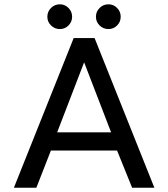

<svg xmlns="http://www.w3.org/2000/svg" viewBox="-20 -877 786 897"><path d="M259.8 -741.2Q235.4 -741.2 218.3 -758.1Q201.2 -774.9 201.2 -798.8Q201.2 -822.8 218.3 -839.8Q235.4 -856.9 259.8 -856.9Q283.2 -856.9 300 -839.8Q316.9 -822.8 316.9 -798.8Q316.9 -774.9 300 -758.1Q283.2 -741.2 259.8 -741.2ZM486.8 -741.2Q462.4 -741.2 445.3 -758.1Q428.2 -774.9 428.2 -798.8Q428.2 -822.8 445.3 -839.8Q462.4 -856.9 486.8 -856.9Q510.3 -856.9 527.1 -839.8Q543.9 -822.8 543.9 -798.8Q543.9 -774.9 527.1 -758.1Q510.3 -741.2 486.8 -741.2ZM44.9 0 324.2 -699.2H421.9L701.2 0H597.2L526.9 -173.8H217.8L149.9 0ZM247.1 -258.8H499L373 -585.9Z"/></svg>

Font: Prompt
Style: Regular
Weight: 400
Designer: Katatrad Team
Foundry: CadsonDemak
Version: Version 1.000;PS 001.000;hotconv 1.0.88;makeotf.lib2.5.64775